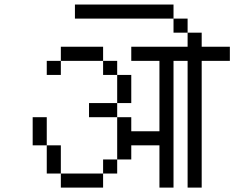

<svg xmlns="http://www.w3.org/2000/svg" viewBox="-20 -895 1040 852"><path d="M1000 -625V-687.5H875V-750H812.5V-687.5H562.5V-625H687.5V-312.5H562.5V-375H500V-187.5H437.5V-125H250V-62.5H437.5V-125H500V-187.5H562.5V-250H687.5V-62.5H750V-625H812.5V-62.5H875V-625ZM250 -125Q250 -125 250 -250H187.5Q187.5 -250 187.5 -125ZM187.5 -250Q187.5 -250 187.5 -375H125Q125 -375 125 -250ZM500 -375V-437.5H375V-375ZM500 -437.5H562.5Q562.5 -437.5 562.5 -562.5H500Q500 -562.5 500 -437.5ZM500 -562.5V-625H437.5V-562.5ZM250 -625H187.5V-562.5H250ZM250 -625H437.5V-687.5H250ZM812.5 -750V-812.5H750V-750ZM750 -812.5V-875H312.5V-812.5Z"/></svg>

Font: UnifontExMono
Style: Regular
Weight: 500
Version: Version 15.0.06